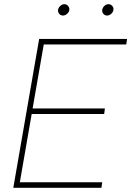

<svg xmlns="http://www.w3.org/2000/svg" viewBox="-20 -897 627 917"><path d="M477.5 -352.5H131.3L74.7 -26.4H468.3L464.4 0H43.5L167 -710.9H586.9L583 -684.6H189L135.7 -378.9H481ZM257.3 -850.1Q258.8 -860.4 267.8 -868.7Q276.9 -877 287.1 -877Q298.3 -877 305.4 -868.4Q312.5 -859.9 311 -849.1Q309.6 -838.9 300.3 -830.8Q291 -822.8 280.8 -822.8Q269.5 -822.8 262.7 -831.1Q255.9 -839.4 257.3 -850.1ZM468.3 -850.1Q469.7 -860.4 478.5 -868.7Q487.3 -877 498 -877Q509.3 -877 516.4 -868.4Q523.4 -859.9 521.5 -849.1Q520 -838.9 511 -830.8Q502 -822.8 491.7 -822.8Q480.5 -822.8 473.6 -831.1Q466.8 -839.4 468.3 -850.1Z"/></svg>

Font: Roboto Thin
Style: Italic
Weight: 250
Italic angle: -12°
Designer: Google
Version: Version 2.134; 2016